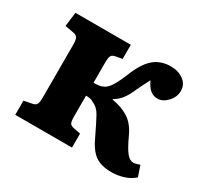

<svg xmlns="http://www.w3.org/2000/svg" viewBox="-116 -675 879 835"><g transform="rotate(30 323.5 -257.0)"><path d="M527 7Q474 7 443.5 -15.5Q413 -38 387 -97Q363 -147 347 -176.5Q331 -206 304 -217Q295 -223 286.5 -224.5Q278 -226 266 -226V-121Q266 -98 270.5 -89Q275 -80 291 -77L326 -70V0H41V-71L81 -79Q97 -82 102 -91Q107 -100 107 -127V-390Q107 -415 101.5 -424Q96 -433 82 -436L37 -444L46 -515H324V-444L291 -438Q275 -435 270.5 -425.5Q266 -416 266 -392V-291Q281 -291 293 -292.5Q305 -294 316 -300Q331 -307 346 -331Q361 -355 382 -407Q409 -470 442.5 -495.5Q476 -521 522 -521Q561 -521 587 -501.5Q613 -482 613 -450Q613 -419 590 -394.5Q567 -370 541 -370Q520 -370 504.5 -382.5Q489 -395 475 -424Q466 -407 457 -389Q448 -371 437 -347Q425 -320 410.5 -302Q396 -284 374 -271V-269Q424 -261 458.5 -238.5Q493 -216 515 -167Q539 -115 555.5 -95.5Q572 -76 590 -76Q599 -76 621 -84L639 -31Q618 -12 588.5 -2.5Q559 7 527 7Z"/></g></svg>

Font: Literata 12pt
Style: Bold
Weight: 700
Designer: Latin by Veronika Burian and Jose Scaglione. Greek by Irene Vlachou. Cyrillic by Vera Evstafieva.
Foundry: TypeTogether
Version: Version 3.002